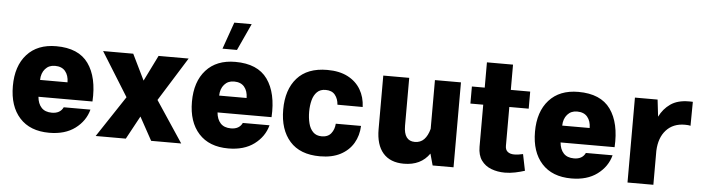

<svg xmlns="http://www.w3.org/2000/svg" viewBox="-48 -1008 4480 1224"><g transform="rotate(5 2191.5 -396.0)"><path d="M205.1 -217.3Q209 -173.3 232.2 -148.4Q255.4 -123.5 298.8 -123.5Q352.1 -123.5 371.6 -164.6H542.5Q522.9 -90.8 458.5 -42.7Q394 5.4 293 5.4Q170.4 5.4 103.5 -68.4Q36.6 -142.1 36.6 -271.5Q36.6 -399.9 103.5 -474.1Q170.4 -548.3 290.5 -548.3Q433.6 -548.3 496.6 -460.2Q559.6 -372.1 550.8 -217.3ZM206.1 -325.2H381.8Q381.3 -369.6 359.1 -396.2Q336.9 -422.9 293 -422.9Q254.4 -422.9 230.7 -395.8Q207 -368.7 206.1 -325.2Z M945.3 -543.5H1137.7L962.9 -263.2L1137.7 0H945.3L863.8 -148.4L783.2 0H590.3L764.6 -263.2L590.3 -543.5H783.2L863.8 -378.4Z M1351.1 -217.3Q1355 -173.3 1378.2 -148.4Q1401.4 -123.5 1444.8 -123.5Q1498 -123.5 1517.6 -164.6H1688.5Q1668.9 -90.8 1604.5 -42.7Q1540 5.4 1439 5.4Q1316.4 5.4 1249.5 -68.4Q1182.6 -142.1 1182.6 -271.5Q1182.6 -399.9 1249.5 -474.1Q1316.4 -548.3 1436.5 -548.3Q1579.6 -548.3 1642.6 -460.2Q1705.6 -372.1 1696.8 -217.3ZM1352.1 -325.2H1527.8Q1527.3 -369.6 1505.1 -396.2Q1482.9 -422.9 1439 -422.9Q1400.4 -422.9 1376.7 -395.8Q1353 -368.7 1352.1 -325.2ZM1407.7 -796.9H1519L1439.9 -625H1347.2Z M2025.4 -548.3Q2103 -548.3 2156.5 -520.5Q2210 -492.7 2238.8 -444.1Q2267.6 -395.5 2270 -332.5L2108.4 -333Q2106 -370.1 2085.9 -395.3Q2065.9 -420.4 2025.4 -420.4Q1991.2 -420.4 1970.7 -400.1Q1950.2 -379.9 1941.4 -346.2Q1932.6 -312.5 1932.6 -272.9Q1932.6 -232.9 1941.2 -199Q1949.7 -165 1970.2 -144.3Q1990.7 -123.5 2025.4 -123.5Q2065.9 -123.5 2085.9 -149.2Q2106 -174.8 2108.4 -211.4H2270Q2267.6 -149.4 2238.8 -100.6Q2210 -51.8 2156.5 -23.7Q2103 4.4 2025.4 4.4Q1897.9 4.4 1832.3 -69.8Q1766.6 -144 1766.6 -272Q1766.6 -399.9 1832.3 -474.1Q1897.9 -548.3 2025.4 -548.3Z M2383.3 -200.7V-543.5H2549.3V-237.8Q2549.3 -139.6 2620.1 -139.6Q2656.2 -139.6 2679.2 -163.3Q2702.1 -187 2713.9 -231.4V-543.5H2880.4V0H2746.6L2726.1 -74.2Q2671.4 4.9 2562.5 4.9Q2475.1 4.9 2429.2 -47.9Q2383.3 -100.6 2383.3 -200.7Z M3314.5 -122.6 3335.9 -17.6Q3307.1 -8.3 3274.4 -1.5Q3241.7 5.4 3208.5 5.4Q3161.6 5.4 3121.8 -9.8Q3082 -24.9 3058.1 -58.1Q3034.2 -91.3 3034.2 -145.5V-414.1H2952.1V-523.4H3034.2V-685.1H3201.2V-523.4H3325.2V-414.1H3201.2V-165Q3201.2 -139.6 3216.8 -127.4Q3232.4 -115.2 3258.3 -115.2Q3271 -115.2 3286.6 -117.4Q3302.2 -119.6 3314.5 -122.6Z M3546.4 -217.3Q3550.3 -173.3 3573.5 -148.4Q3596.7 -123.5 3640.1 -123.5Q3693.4 -123.5 3712.9 -164.6H3883.8Q3864.3 -90.8 3799.8 -42.7Q3735.4 5.4 3634.3 5.4Q3511.7 5.4 3444.8 -68.4Q3377.9 -142.1 3377.9 -271.5Q3377.9 -399.9 3444.8 -474.1Q3511.7 -548.3 3631.8 -548.3Q3774.9 -548.3 3837.9 -460.2Q3900.9 -372.1 3892.1 -217.3ZM3547.4 -325.2H3723.1Q3722.7 -369.6 3700.4 -396.2Q3678.2 -422.9 3634.3 -422.9Q3595.7 -422.9 3572 -395.8Q3548.3 -368.7 3547.4 -325.2Z M3993.7 -543.5H4138.7L4151.4 -435.1Q4176.3 -486.3 4221.4 -517.8Q4266.6 -549.3 4338.4 -549.3Q4344.7 -549.3 4351.1 -549.3Q4357.4 -549.3 4363.8 -548.8L4362.3 -395Q4354.5 -397.5 4345.2 -398.2Q4335.9 -398.9 4326.2 -398.9Q4251 -398.9 4206.8 -350.3Q4162.6 -301.8 4159.2 -217.3V0H3993.7Z"/></g></svg>

Font: Estedad-FD ExtraBold
Style: Regular
Weight: 800
Designer: Amin Abedi
Version: Version 7.3